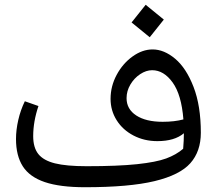

<svg xmlns="http://www.w3.org/2000/svg" viewBox="-20 -770 918 804"><path d="M821 -214Q821 -136 777 -86.5Q733 -37 627 -11.5Q521 14 336 14Q231 14 167.5 -7.5Q104 -29 75.5 -73.5Q47 -118 47 -188Q47 -226 56.5 -267.5Q66 -309 84 -346L141 -326Q119 -261 119 -200Q119 -152 140.5 -125Q162 -98 210 -86Q258 -74 343 -74Q474 -74 554 -82.5Q634 -91 676 -106.5Q718 -122 747 -147Q750 -182 750 -212Q711 -179 639 -179Q584 -179 539 -202.5Q494 -226 468.5 -266.5Q443 -307 443 -356Q443 -409 468.5 -456.5Q494 -504 535 -533.5Q576 -563 619 -563Q667 -563 713.5 -524Q760 -485 790.5 -406Q821 -327 821 -214ZM661 -260Q711 -260 748 -270Q740 -373 703 -424.5Q666 -476 617 -476Q592 -476 567 -459.5Q542 -443 526 -416Q510 -389 510 -359Q510 -313 550.5 -286.5Q591 -260 661 -260ZM531 -676 590 -750 666 -688 607 -614Z"/></svg>

Font: FiraGO Book
Style: Italic
Weight: 350
Italic angle: -8°
Designer: bBox Type GmbH
Foundry: bBox Type GmbH
Version: Version 1.001